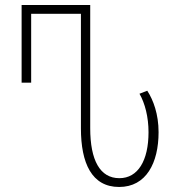

<svg xmlns="http://www.w3.org/2000/svg" viewBox="-20 -734 698 764"><path d="M454 10C562 10 611 -86 611 -208C611 -280 590 -336 566 -373L535 -361C557 -323 571 -268 571 -208C571 -95 529 -25 455 -25C378 -25 339 -96 339 -224V-714H66V-405H104V-679H302V-223C302 -85 345 10 454 10Z"/></svg>

Font: Noto Sans Georgian ExtraCondensed ExtraLight
Style: Regular
Weight: 200
Width: 2
Designer: Monotype Design Team, Akaki Razmadze
Foundry: Google LLC
Version: Version 2.005